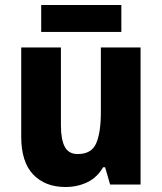

<svg xmlns="http://www.w3.org/2000/svg" viewBox="-20 -832 650 769"><path d="M543 -642V-93H421L401 -162H393Q369 -121 329.5 -102Q290 -83 242 -83Q161 -83 113 -133Q65 -183 65 -285V-642H224V-330Q224 -273 239.5 -244Q255 -215 291 -215Q347 -215 365.5 -258.5Q384 -302 384 -383V-642ZM466 -812V-704H145V-812Z"/></svg>

Font: Noto Sans Telugu UI SemiCondensed ExtraBold
Style: Regular
Weight: 800
Width: 4
Designer: Jelle Bosma - Monotype Design Team
Foundry: Monotype Imaging Inc.
Version: Version 2.005; ttfautohint (v1.8.4.7-5d5b)